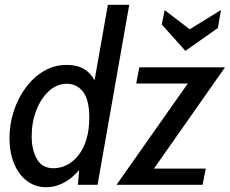

<svg xmlns="http://www.w3.org/2000/svg" viewBox="-20 -770 958 800"><path d="M172.5 10Q126 10 91.5 -16.8Q57 -43.5 38.2 -89.5Q19.5 -135.5 19.5 -194Q19.5 -251.5 37 -306Q54.5 -360.5 86.8 -404.2Q119 -448 162.5 -473.8Q206 -499.5 257.5 -499.5Q291.5 -499.5 316 -489.5Q340.5 -479.5 358.2 -458.5Q376 -437.5 389 -404.5L367 -396L429.5 -750H518.5L386.5 0H304.5L313.5 -104.5L329.5 -88.5Q298 -40.5 257.2 -15.2Q216.5 10 172.5 10ZM203.5 -69Q231 -69 257.5 -82Q284 -95 305.5 -121.5Q327 -148 339.5 -187.8Q352 -227.5 352 -280.5Q352 -354.5 325.8 -387.8Q299.5 -421 258.5 -421Q217 -421 183.8 -390.5Q150.5 -360 131.2 -310Q112 -260 112 -202Q112 -146.5 133.5 -107.8Q155 -69 203.5 -69ZM465.5 0 786 -455.5 802 -422H547.5L560.5 -489.5H917.5L598 -34L581.5 -67.5H837.5L824 0ZM752.5 -558 654 -668 666 -728 770.5 -648 900.5 -728 888 -653.5Z"/></svg>

Font: Cabin
Style: Italic
Weight: 400
Width: 4
Italic angle: -10°
Designer: Pablo Impallari
Foundry: Pablo Impallari. http://www.impallari.com Igino Marini. http://www.ikern.com
Version: Version 3.001